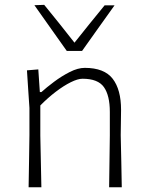

<svg xmlns="http://www.w3.org/2000/svg" viewBox="-20 -792 616 812"><path d="M101 0Q102 -56 102.8 -107.8Q103.5 -159.5 104.5 -220.5V-335.5Q102 -374.5 99.2 -414.5Q96.5 -454.5 94 -494.5L142 -498.5L148.5 -402.5H155Q176.5 -422 208.5 -446Q240.5 -470 275 -487.5Q309.5 -505 338.5 -505Q421 -505 456.5 -459Q492 -413 492 -327.5Q492 -295 491.2 -267.8Q490.5 -240.5 490.5 -220.5Q492 -159.5 493 -107.8Q494 -56 495 0H441.5Q442.5 -56 443 -107.5Q443.5 -159 444.5 -219V-318.5Q444.5 -388 419.5 -423.5Q394.5 -459 329 -459Q309 -459 279.2 -444.2Q249.5 -429.5 216 -404Q182.5 -378.5 150.5 -346V-219Q151.5 -159 152.8 -107.5Q154 -56 155 0ZM262.5 -576.5Q228.5 -624 194.2 -672.8Q160 -721.5 125.5 -770L167 -771.5Q200 -731 232 -691.2Q264 -651.5 295 -611.5Q326 -650.5 357.8 -690Q389.5 -729.5 422.5 -769.5H464.5Q429.5 -720.5 395.2 -672.5Q361 -624.5 327 -576.5Z"/></svg>

Font: Commissioner Loud ExtraLight
Style: Regular
Weight: 200
Designer: Kostas Bartsokas
Foundry: Kostas Bartsokas
Version: Version 1.000; ttfautohint (v1.8.3)